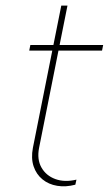

<svg xmlns="http://www.w3.org/2000/svg" viewBox="-20 -660 387 683"><path d="M170 -500 198 -640H220L192 -500H347L343 -480H188L119 -134Q111 -93 127.5 -64Q144 -35 177 -23Q210 -11 252 -21L248 -3Q214 6 183.5 1Q153 -4 131 -22Q109 -40 99.5 -68.5Q90 -97 97 -134L166 -480H84L88 -500Z"/></svg>

Font: Albert Sans Thin
Style: Italic
Weight: 250
Italic angle: -11.25°
Designer: Andreas Rasmussen
Foundry: a.Foundry
Version: Version 1.025